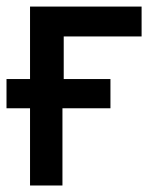

<svg xmlns="http://www.w3.org/2000/svg" viewBox="-22 -570 462 590"><path d="M317.4 -327.1V-237.3H169.9V0H70.3V-237.3H-2V-327.1H70.3V-549.8H413.1V-458H173.8V-327.1Z"/></svg>

Font: RobotoJAA
Style: Medium
Weight: 500
Version: Version 2.05; 2016-11-05